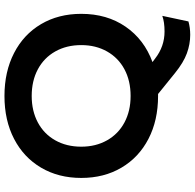

<svg xmlns="http://www.w3.org/2000/svg" viewBox="-26 -692 872 860"><g transform="rotate(-90 410.0 -262.0)"><path d="M43 -334Q43 -436 89 -514Q135 -592 218 -635Q301 -678 410 -678Q519 -678 602.5 -635Q686 -592 732 -514Q778 -436 778 -334Q778 -219 720.5 -135.5Q663 -52 562 -15L578 -3Q632 39 699 39Q741 39 769 29L744 146Q716 154 684 154Q642 154 601 139Q560 124 513 86L419 10H410Q301 10 218 -33Q135 -76 89 -154Q43 -232 43 -334ZM638 -334Q638 -400 609.5 -450.5Q581 -501 529.5 -528.5Q478 -556 410 -556Q343 -556 291.5 -528.5Q240 -501 211.5 -450.5Q183 -400 183 -334Q183 -269 211.5 -218.5Q240 -168 291.5 -140.5Q343 -113 410 -113Q478 -113 529.5 -140.5Q581 -168 609.5 -218.5Q638 -269 638 -334Z"/></g></svg>

Font: Madhuban SemiBold
Style: Regular
Weight: 600
Designer: jaikishan Patel
Foundry: MagicType
Version: Version 1.000